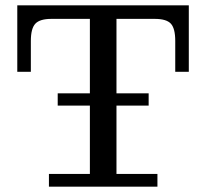

<svg xmlns="http://www.w3.org/2000/svg" viewBox="-20 -702 775 722"><path d="M164 0V-48H318V-305H197V-351H318V-631H173Q130 -631 113 -613Q96 -595 96 -548V-432H45V-682H690V-432H639V-548Q639 -595 622.5 -613Q606 -631 562 -631H418V-351H539V-305H418V-48H572V0Z"/></svg>

Font: Montagu Slab 144pt
Style: Regular
Weight: 400
Designer: Florian Karsten
Foundry: Florian Karsten
Version: Version 1.000; ttfautohint (v1.8.3)